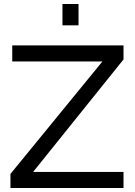

<svg xmlns="http://www.w3.org/2000/svg" viewBox="-20 -936 671 956"><path d="M32 -70 490 -630H41V-710H595V-640L145 -80H595V0H32ZM291 -810V-916H371V-810Z"/></svg>

Font: IngvarSans
Style: Regular
Weight: 500
Version: Version 3.000